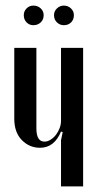

<svg xmlns="http://www.w3.org/2000/svg" viewBox="-20 -666 350 686"><path d="M198 -196Q174 -138 123 -138Q85 -138 58 -165.5Q31 -193 31 -242V-495H110V-207Q110 -160 139 -160Q150 -160 161 -167Q172 -174 180 -184.5Q188 -195 193 -208Q198 -221 198 -234V-495H277V0H198V-165L204 -194ZM65 -612Q65 -626 75 -636Q85 -646 99 -646Q115 -646 125.5 -636Q136 -626 136 -612Q136 -596 125.5 -586Q115 -576 99 -576Q85 -576 75 -586Q65 -596 65 -612ZM173 -612Q173 -626 183.5 -636Q194 -646 208 -646Q223 -646 233.5 -636Q244 -626 244 -612Q244 -596 234 -586Q224 -576 208 -576Q194 -576 183.5 -586Q173 -596 173 -612Z"/></svg>

Font: Moniqa SemBd Narrow Heading
Style: Regular
Weight: 600
Width: 4
Designer: Rajesh Rajput
Foundry: Rajesh Rajput
Version: Version 1.000